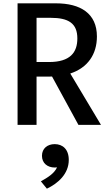

<svg xmlns="http://www.w3.org/2000/svg" viewBox="-20 -750 660 1153"><path d="M199.5 0V-290H275L292.5 -290.5L451 0H586.5L402 -308.5C506.5 -343 562 -423.5 562 -531C562 -669.5 463 -730 316 -730H85.5V0ZM274 -377.5H199.5V-643H284.5C392 -643 444.5 -609.5 444.5 -519C444.5 -435.5 402 -377.5 274 -377.5ZM309 256C313.5 256 318 255.5 322.5 255C306 291.5 267.5 315.5 225.5 339L261.5 383C328.5 351.5 393 294 393 210.5C393 145.5 355.5 115.5 308.5 115.5C265 115.5 232 141.5 232 185.5C232 229.5 264.5 256 309 256Z"/></svg>

Font: Monaspace Neon Medium
Style: Regular
Weight: 500
Designer: Riley Cran & the Lettermatic Team
Foundry: Lettermatic
Version: Version 1.200 (Monaspace Neon)